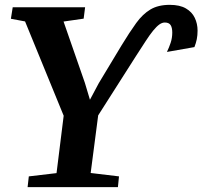

<svg xmlns="http://www.w3.org/2000/svg" viewBox="-20 -773 836 793"><path d="M94 0 99 -44.5 213.5 -58 243 -295 83.5 -684.5 25 -695.5 32.5 -743H331.5L325.5 -696L242.5 -684L330.5 -431L351.5 -361L388 -429.5L482 -585.5Q515.5 -640.5 542.5 -677.8Q569.5 -715 601.5 -734Q633.5 -753 681 -753Q722.5 -753 747.8 -738.2Q773 -723.5 784.5 -699.2Q796 -675 796 -646.5Q796 -627.5 792.8 -611.2Q789.5 -595 783 -578.5L669.5 -558.5Q678 -576 684.8 -596.2Q691.5 -616.5 691.5 -638.5Q691.5 -658.5 684.8 -669.2Q678 -680 660.5 -680Q649.5 -680 638 -671.8Q626.5 -663.5 612.8 -646.8Q599 -630 581.8 -603.5Q564.5 -577 541 -540.5L385.5 -296.5L354.5 -58.5L471.5 -44.5L467 0Z"/></svg>

Font: Merriweather 28pt
Style: Bold Italic
Weight: 700
Italic angle: -7.8°
Version: Version 2.101